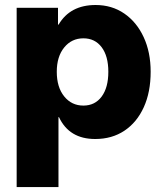

<svg xmlns="http://www.w3.org/2000/svg" viewBox="-20 -547 651 771"><path d="M46.9 204.1V-515.6H212.9V-448.2H215.3Q261.7 -526.9 363.8 -526.9Q429.2 -526.9 479 -492.7Q528.8 -458.5 556.9 -397.9Q585 -337.4 585 -258.8Q585 -177.2 557.4 -116.5Q529.8 -55.7 479.7 -22.2Q429.7 11.2 362.3 11.2Q257.8 11.2 216.8 -76.7H214.8V204.1ZM314.9 -123Q361.3 -123 388.2 -159.2Q415 -195.3 415 -258.8Q415 -321.8 388.2 -357.4Q361.3 -393.1 314.9 -393.1Q267.6 -393.1 237.8 -356.4Q208 -319.8 208 -258.8Q208 -196.8 237.8 -159.9Q267.6 -123 314.9 -123Z"/></svg>

Font: Inter Display ExtraBold
Style: Regular
Weight: 800
Designer: Rasmus Andersson
Foundry: rsms
Version: Version 4.000;git-a52131595